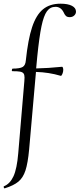

<svg xmlns="http://www.w3.org/2000/svg" viewBox="-39 -746 432 1041"><path d="M373 -683Q373 -671 363.5 -662Q354 -653 339 -653Q325 -653 318 -660Q311 -667 305 -681Q290 -709 262 -709Q233 -709 215.5 -685Q198 -661 186 -604Q174 -547 163 -439L157 -375Q218 -376 298 -384Q300 -384 302 -379Q304 -374 304 -367Q304 -356 299 -344.5Q294 -333 290 -335Q226 -354 156 -356L119 64Q112 139 99 178.5Q86 218 60.5 239Q35 260 -13 275Q-17 276 -18.5 270.5Q-20 265 -18 264Q15 251 34 210Q53 169 60 84L93 -306Q94 -314 94 -326Q94 -341 88.5 -348Q83 -355 70 -357.5Q57 -360 28 -360Q25 -360 25 -365Q25 -368 26.5 -371Q28 -374 29 -374Q69 -374 84 -383Q99 -392 101 -418Q113 -532 135 -598.5Q157 -665 194 -695.5Q231 -726 289 -726Q329 -726 351 -714.5Q373 -703 373 -683Z"/></svg>

Font: Cormorant Garamond
Style: Regular
Weight: 400
Designer: Christian Thalmann (Catharsis Fonts)
Version: Version 3.000